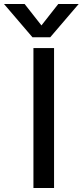

<svg xmlns="http://www.w3.org/2000/svg" viewBox="-83 -939 413 959"><path d="M-63 -919H40L124 -812L208 -919H310L168 -753H79ZM84 -699H187V0H84Z"/></svg>

Font: Prompt
Style: Regular
Weight: 400
Designer: Katatrad Team
Foundry: CadsonDemak
Version: Version 1.001